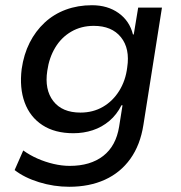

<svg xmlns="http://www.w3.org/2000/svg" viewBox="-20 -526 691 735"><path d="M245 189Q186 189 129.5 171.5Q73 154 36 125L69 50Q94 68 123.5 81Q153 94 185 101.5Q217 109 247 109Q326 109 375 71Q424 33 436 -41L449 -123H445Q427 -87 398.5 -63Q370 -39 335 -27.5Q300 -16 261 -16Q190 -16 142.5 -47Q95 -78 74.5 -133.5Q54 -189 63 -262Q71 -318 93.5 -362.5Q116 -407 151 -439.5Q186 -472 232 -489Q278 -506 332 -506Q392 -506 434 -476Q476 -446 489 -394H492L509 -497H600L529 -48Q517 29 479 82Q441 135 381.5 162Q322 189 245 189ZM288 -95Q336 -95 374 -117Q412 -139 436.5 -178.5Q461 -218 467 -268Q478 -340 443 -383.5Q408 -427 339 -427Q291 -427 253 -405Q215 -383 191.5 -344Q168 -305 161 -255Q150 -183 184 -139Q218 -95 288 -95Z"/></svg>

Font: Nunito Sans 7pt Medium
Style: Italic
Weight: 500
Italic angle: -9°
Designer: Vernon Adams
Foundry: Vernon Adams
Version: Version 3.101;gftools[0.9.27]